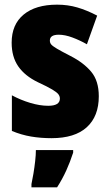

<svg xmlns="http://www.w3.org/2000/svg" viewBox="-20 -583 472 824"><path d="M404 -170Q404 -84 352.5 -37Q301 10 201 10Q155 10 113.5 3Q72 -4 31 -21V-174Q68 -154 109.5 -141.5Q151 -129 187 -129Q237 -129 237 -160Q237 -170 230.5 -178.5Q224 -187 204 -199Q184 -211 143 -230Q87 -257 58.5 -298Q30 -339 30 -400Q30 -478 81.5 -520.5Q133 -563 225 -563Q271 -563 312 -551Q353 -539 397 -516L353 -393Q323 -410 291 -422Q259 -434 232 -434Q194 -434 194 -409Q194 -399 200 -392Q206 -385 224.5 -374Q243 -363 282 -343Q339 -314 371.5 -275Q404 -236 404 -170ZM294 72Q281 112 264.5 148.5Q248 185 225 221H115V207Q119 189 123.5 162Q128 135 131 108Q134 81 134 61H294Z"/></svg>

Font: Noto Sans Malayalam Condensed Black
Style: Regular
Weight: 900
Width: 3
Designer: Jelle Bosma - Monotype Design Team
Foundry: Monotype Imaging Inc.
Version: Version 2.104; ttfautohint (v1.8.4.7-5d5b)